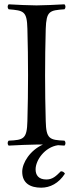

<svg xmlns="http://www.w3.org/2000/svg" viewBox="-20 -670 343 890"><path d="M281 135C277 128 271 124 262 124C240 146 224 162 195 162C158 162 145 141 145 115C145 73 187 12 249 3C260 4 269 4 279 5C285 -1 285 -12 279 -18C209 -21 194 -26 192 -109C190 -192 189 -237 189 -320C189 -403 190 -452 192 -536C195 -619 209 -622 279 -627C285 -633 285 -644 279 -650C242 -648 179 -645 149 -645C119 -645 52 -648 20 -650C14 -644 14 -633 20 -627C90 -621 105 -619 107 -536C109 -453 110 -404 110 -321C110 -238 109 -192 107 -109C105 -26 90 -21 20 -18C14 -12 14 -1 20 5C59 3 120 0 150 0C158 0 168 0 179 0C119 27 83 85 83 126C83 180 121 200 171 200C212 200 252 180 281 135Z"/></svg>

Font: Libertinus Serif Display
Style: Regular
Weight: 400
Designer: Philipp H. Poll, Khaled Hosny
Foundry: Caleb Maclennan
Version: Version 7.050;RELEASE